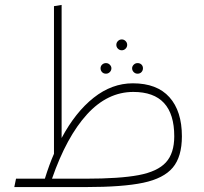

<svg xmlns="http://www.w3.org/2000/svg" viewBox="-20 -759 826 779"><path d="M718 -206Q718 -123 681 -79Q644 -35 561 -17.5Q478 0 327 0H38L45 -34H162Q180 -92 199 -135V-734L230 -739V-199Q286 -304 360 -362.5Q434 -421 519 -421Q617 -421 667.5 -364.5Q718 -308 718 -206ZM687 -206Q687 -386 521 -386Q416 -386 333 -295Q250 -204 191 -34H327Q466 -34 542.5 -48.5Q619 -63 653 -100Q687 -137 687 -206ZM452 -577Q452 -586 458.5 -592.5Q465 -599 474 -599Q483 -599 489.5 -592.5Q496 -586 496 -577Q496 -568 489.5 -561.5Q483 -555 474 -555Q465 -555 458.5 -561.5Q452 -568 452 -577ZM388 -482Q388 -491 394.5 -497Q401 -503 410 -503Q419 -503 425.5 -496.5Q432 -490 432 -482Q432 -473 425.5 -466.5Q419 -460 410 -460Q400 -460 394 -466.5Q388 -473 388 -482ZM516 -482Q516 -490 522.5 -496.5Q529 -503 538 -503Q548 -503 554 -497Q560 -491 560 -482Q560 -473 554 -466.5Q548 -460 538 -460Q529 -460 522.5 -466.5Q516 -473 516 -482Z"/></svg>

Font: FiraGO UltraLight
Style: Regular
Weight: 200
Designer: bBox Type
Foundry: bBox Type GmbH
Version: Version 1.001